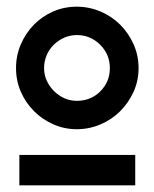

<svg xmlns="http://www.w3.org/2000/svg" viewBox="-20 -732 462 575"><path d="M210 -712Q247 -712 281 -697.5Q315 -683 340 -658Q365 -633 380 -599.5Q395 -566 395 -528Q395 -490 380 -457Q365 -424 340 -399Q315 -374 281 -359.5Q247 -345 210 -345Q173 -345 140 -359.5Q107 -374 82 -399Q57 -424 42.5 -457Q28 -490 28 -528Q28 -566 42.5 -599.5Q57 -633 81.5 -658Q106 -683 139 -697.5Q172 -712 210 -712ZM280 -598Q251 -627 210 -627Q190 -627 172 -619Q154 -611 140.5 -597.5Q127 -584 119.5 -566Q112 -548 112 -528Q112 -508 120 -490.5Q128 -473 141.5 -459.5Q155 -446 172.5 -438Q190 -430 210 -430Q252 -430 280.5 -458.5Q309 -487 309 -528Q309 -569 280 -598ZM38 -268H385V-177H38Z"/></svg>

Font: Fundamental  Brigade
Style: Regular
Weight: 400
Designer: Peter Wiegel, original typeface by Arno Drescher 1935
Foundry: Peter Wiegel
Version: Version 0.000 2012 initial release